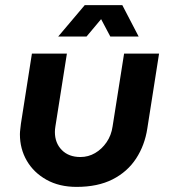

<svg xmlns="http://www.w3.org/2000/svg" viewBox="-20 -720 668 752"><path d="M603 -510 557 -217Q547 -151 513 -99Q479 -47 421 -17.5Q363 12 280 12Q212 12 162 -16Q112 -44 85 -90.5Q58 -137 58 -194Q58 -203 59.5 -214.5Q61 -226 62 -236L105 -510H242L197 -225Q196 -219 195.5 -213.5Q195 -208 195 -203Q195 -160 222 -132.5Q249 -105 295 -105Q326 -105 352.5 -120.5Q379 -136 397.5 -163Q416 -190 421 -225L466 -510ZM208 -577 312 -700H459L523 -577H412L376 -645L319 -577Z"/></svg>

Font: MuseoModerno SemiBold
Style: Italic
Weight: 600
Italic angle: -9°
Designer: Pablo Cosgaya, Héctor Gatti, Marcela Romero, and the Authors of The MuseoModerno Project.
Foundry: Omnibus-Type Team
Version: Version 1.003